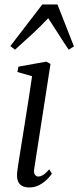

<svg xmlns="http://www.w3.org/2000/svg" viewBox="-20 -814 345 844"><path d="M108.5 10Q91.5 10 78.5 3.8Q65.5 -2.5 59.2 -17.2Q53 -32 55.5 -56.5Q57 -72 62.5 -106.5Q68 -141 75.5 -187.5Q83 -234 91.2 -285.5Q99.5 -337 107.2 -387.2Q115 -437.5 121 -479L56.5 -497.5L61 -521L183.5 -543L202 -533L130.5 -72.5Q127.5 -53.5 133.8 -45.8Q140 -38 147.5 -38Q158 -38 169 -44.5Q180 -51 196.5 -69.5L208 -50.5Q201.5 -40 187.2 -25.8Q173 -11.5 153 -0.8Q133 10 108.5 10ZM46 -595.5 25.5 -611.5 166 -794.5H232.5L305 -610L282 -595.5Q259.5 -628.5 238.8 -661.5Q218 -694.5 192 -734Q159.5 -699.5 124 -666.5Q88.5 -633.5 46 -595.5Z"/></svg>

Font: Merriweather 72pt Light
Style: Italic
Weight: 300
Italic angle: -7.8°
Version: Version 2.101